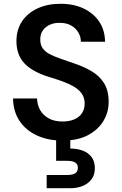

<svg xmlns="http://www.w3.org/2000/svg" viewBox="-20 -732 646 1016"><path d="M311 12Q235 12 176 -15Q117 -42 83.5 -92Q50 -142 49 -211H176Q177 -176 193 -148.5Q209 -121 239 -105Q269 -89 311 -89Q347 -89 373.5 -100.5Q400 -112 414 -133.5Q428 -155 428 -184Q428 -213 414 -234.5Q400 -256 374.5 -271.5Q349 -287 315.5 -299.5Q282 -312 242 -324Q153 -351 110 -396Q67 -441 67 -514Q67 -575 96.5 -619Q126 -663 178.5 -687.5Q231 -712 300 -712Q370 -712 422.5 -687Q475 -662 505 -617.5Q535 -573 536 -511H408Q408 -537 395 -559.5Q382 -582 357.5 -596.5Q333 -611 298 -611Q268 -612 244.5 -601.5Q221 -591 207 -571.5Q193 -552 193 -523Q193 -495 206 -476.5Q219 -458 243 -445.5Q267 -433 298.5 -422Q330 -411 368 -398Q420 -381 462.5 -356.5Q505 -332 530 -293Q555 -254 555 -192Q555 -138 527 -91.5Q499 -45 445 -16.5Q391 12 311 12ZM227 264V194H335Q364 194 378 185Q392 176 392 155Q392 137 378 128Q364 119 335 119H277V-5H352V54Q387 54 416.5 64.5Q446 75 464 98.5Q482 122 482 158Q482 193 464.5 216.5Q447 240 417.5 252Q388 264 353 264Z"/></svg>

Font: DM Sans 9pt
Style: Semibold
Weight: 600
Designer: Colophon Foundry, Jonny Pinhorn
Foundry: Colophon Foundry
Version: Version 4.004;gftools[0.9.30]